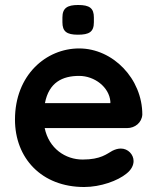

<svg xmlns="http://www.w3.org/2000/svg" viewBox="-20 -739 624 769"><path d="M487 -44C506 -59 515 -77 515 -94C515 -120 493 -144 464 -144C453 -144 442 -141 430 -135C408 -123 384 -100 311 -100C242 -100 176 -144 159 -226H489C521 -226 548 -248 550 -280C550 -424 432 -545 297 -545C165 -545 40 -439 40 -260C40 -106 146 10 317 10C383 10 452 -15 487 -44ZM297 -435C359 -435 417 -390 422 -333V-326H160C176 -409 230 -435 297 -435ZM356 -650V-669C356 -706 339 -719 293 -719C250 -719 230 -707 230 -669V-650C230 -613 247 -600 292 -600C337 -600 356 -611 356 -650Z"/></svg>

Font: Hotpoint
Style: Bold
Weight: 700
Designer: Andrew Paglinawan, Luciano Perondi, Riccardo Olocco
Foundry: CAST Cooperativa Anonima Servizi Tipografici
Version: Version 1.000;PS 2.1;hotconv 16.6.51;makeotf.lib2.5.65220